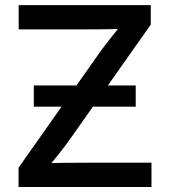

<svg xmlns="http://www.w3.org/2000/svg" viewBox="-20 -748 678 768"><path d="M54.2 0V-77.1L377 -535.6Q401.4 -569.3 428.7 -603.5Q456.1 -637.7 483.9 -671.4L495.1 -634.3Q449.7 -631.3 403.6 -630.9Q357.4 -630.4 312 -630.4H54.7V-727.5H583V-649.4L265.6 -199.2Q240.2 -163.1 211.4 -127.2Q182.6 -91.3 153.3 -56.2L142.1 -93.3Q188.5 -96.2 234.6 -96.7Q280.8 -97.2 326.7 -97.2H585.9V0ZM115.2 -321.3V-406.2H522.9V-321.3Z"/></svg>

Font: V-Inter
Style: Medium-500
Weight: 500
Designer: Rasmus Andersson
Foundry: rsms
Version: Version 4.000;git-4146feb